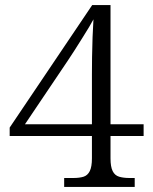

<svg xmlns="http://www.w3.org/2000/svg" viewBox="-20 -734 599 754"><path d="M232 0V-35H268Q292 -35 308 -40Q324 -45 332.5 -62Q341 -79 341 -112V-200H18V-233L342 -714H414V-246H544V-200H414V-112Q414 -79 422.5 -62Q431 -45 448 -40Q465 -35 488 -35H509V0ZM78 -246H341V-441Q341 -470 341.5 -509Q342 -548 343.5 -587.5Q345 -627 347 -658Q342 -648 330 -628Q318 -608 302.5 -583.5Q287 -559 272.5 -536Q258 -513 247 -497Z"/></svg>

Font: Noto Serif Tibetan Light
Style: Regular
Weight: 300
Version: Version 2.103